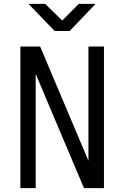

<svg xmlns="http://www.w3.org/2000/svg" viewBox="-20 -970 640 990"><path d="M85 0V-730H187L436 -141V-730H516V0H413L164 -589V0ZM262 -810 127 -950H213L301 -864L386 -950H473L339 -810Z"/></svg>

Font: Tiny Light
Style: Regular
Weight: 300
Monospace: yes
Designer: Philipp Nurullin, Konstantin Bulenkov
Foundry: JetBrains
Version: Version 2.251; ttfautohint (v1.8.4.7-5d5b)